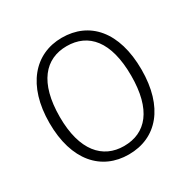

<svg xmlns="http://www.w3.org/2000/svg" viewBox="-168 -915 1083 1089"><g transform="rotate(-30 373.0 -370.0)"><path d="M373 -752C195 -752 71 -612 71 -368C71 -122 194 12 373 12C556 12 675 -126 675 -369C675 -619 553 -752 373 -752ZM373 -697C515 -697 607 -594 607 -369C607 -147 517 -43 373 -43C235 -43 139 -147 139 -368C139 -593 233 -697 373 -697Z"/></g></svg>

Font: Glow Sans SC Normal
Style: Regular
Weight: 400
Designer: Ryoko NISHIZUKA (kana, bopomofo & ideographs); Paul D. Hunt (Latin, Greek & Cyrillic); Sandoll Communications, Soo-young
Version: Version 0.93